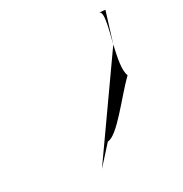

<svg xmlns="http://www.w3.org/2000/svg" viewBox="-108 -664 553 581"><g transform="rotate(-30 168.0 -373.0)"><path d="M86 -166 143 -229C177 -229 245 -324 295 -373C286 -394 295 -435 304 -475ZM313 -580H315ZM315 -580 336 -578 304 -475C317 -527 331 -577 315 -580Z"/></g></svg>

Font: bitstorm
Style: obl
Weight: 400
Version: Version 0.2